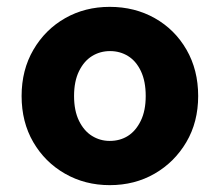

<svg xmlns="http://www.w3.org/2000/svg" viewBox="-20 -528 641 560"><path d="M300 12Q228 12 169.5 -21.5Q111 -55 77 -113.5Q43 -172 43 -248Q43 -324 77.5 -383Q112 -442 170 -475Q228 -508 300 -508Q373 -508 431.5 -475Q490 -442 524 -383Q558 -324 558 -248Q558 -172 523.5 -113.5Q489 -55 431 -21.5Q373 12 300 12ZM300 -117Q330 -117 353 -131.5Q376 -146 390.5 -175.5Q405 -205 405 -248Q405 -291 391 -320.5Q377 -350 353.5 -364.5Q330 -379 301 -379Q272 -379 248.5 -364.5Q225 -350 210.5 -320.5Q196 -291 196 -248Q196 -205 210.5 -175.5Q225 -146 248.5 -131.5Q272 -117 300 -117Z"/></svg>

Font: DM Sans 28pt Black
Style: Regular
Weight: 900
Version: Version 4.004;gftools[0.9.30]